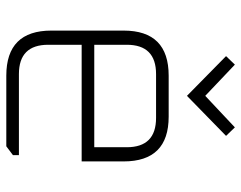

<svg xmlns="http://www.w3.org/2000/svg" viewBox="-98 -667 765 609"><g transform="rotate(90 284.5 -362.5)"><path d="M77 -143V-372Q77 -515 220 -515H350Q492 -515 492 -372V-239H122V-133Q122 -40 215 -40H472V-21L444 0H220Q77 0 77 -143ZM122 -279H447V-382Q447 -475 354 -475H215Q122 -475 122 -382ZM158 -697 185 -725 284 -631 384 -725 411 -697 284 -573Z"/></g></svg>

Font: Oxanium ExtraLight
Style: Regular
Weight: 200
Designer: Severin Meyer
Version: Version 2.000